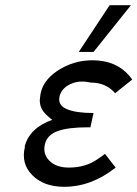

<svg xmlns="http://www.w3.org/2000/svg" viewBox="-20 -710 529 739"><path d="M76 -145 75 -146Q93 -217 181 -249Q176 -252 171 -257Q166 -262 164 -263Q137 -286 134 -313Q132 -322 134 -333Q138 -395 199.5 -436.5Q261 -478 336 -478Q427 -478 478 -418L489 -404L423 -351Q420 -354 419 -356Q384 -392 331 -392Q289 -401 260 -390Q217 -374 209 -338Q202 -305 237 -290Q272 -275 340 -275L328 -220H317Q241 -220 201 -205Q161 -190 153 -155Q144 -118 170 -91.5Q196 -65 245 -65Q307 -65 352 -95L371 -108Q374 -110 378.5 -113.5Q383 -117 384 -118L425 -65Q332 9 227 9Q149 9 104.5 -35.5Q60 -80 76 -145ZM283 -510 402 -690H484L340 -510Z"/></svg>

Font: Coval
Style: Light Italic
Weight: 300
Foundry: Context Ltd
Version: Version 001.000